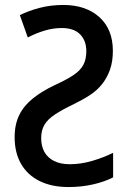

<svg xmlns="http://www.w3.org/2000/svg" viewBox="-20 -744 518 774"><path d="M235 -724Q326 -724 380.5 -675Q435 -626 435 -539Q435 -496 423.5 -463.5Q412 -431 392 -405.5Q372 -380 343 -361Q314 -342 279 -325Q233 -303 203 -283.5Q173 -264 159.5 -241.5Q146 -219 146 -187Q146 -155 159 -131.5Q172 -108 198 -95Q224 -82 261 -82Q306 -82 352 -95.5Q398 -109 436 -128V-29Q401 -11 354.5 -0.5Q308 10 256 10Q188 10 139 -14.5Q90 -39 64.5 -84Q39 -129 39 -191Q39 -243 58 -281Q77 -319 113.5 -348Q150 -377 201 -401Q249 -423 276.5 -441.5Q304 -460 316 -482.5Q328 -505 328 -538Q328 -580 303 -605.5Q278 -631 229 -631Q195 -631 161 -621Q127 -611 92 -593L60 -683Q96 -701 140.5 -712.5Q185 -724 235 -724Z"/></svg>

Font: Noto Sans Display SemiCondensed Medium
Style: Regular
Weight: 500
Width: 4
Designer: Monotype Design Team
Foundry: Monotype Imaging Inc.
Version: Version 2.003